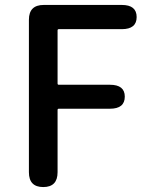

<svg xmlns="http://www.w3.org/2000/svg" viewBox="-20 -757 606 777"><path d="M155 0Q97 0 97 -60V-677Q97 -737 157 -737H473Q533 -737 533 -688Q533 -639 473 -639H218Q213 -639 213 -634V-419Q213 -414 218 -414H425Q485 -414 485 -366Q485 -317 425 -317H218Q213 -317 213 -312V-60Q213 0 155 0Z"/></svg>

Font: Resource Han Rounded CN Medium
Style: Regular
Weight: 500
Designer: Cyano Hao (round all glyphs); Ryoko NISHIZUKA 西塚涼子 (kana, bopomofo & ideographs); Paul D. Hunt (Latin, Greek & Cyrillic)
Foundry: Cyano Hao
Version: 0.990